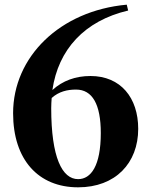

<svg xmlns="http://www.w3.org/2000/svg" viewBox="-20 -784 648 821"><path d="M314 -18C246 -18 199 -110 199 -322C199 -337 200 -351 201 -365C232 -393 269 -401 305 -401C375 -401 411 -338 411 -215C411 -75 369 -18 314 -18ZM522 -764C235 -738 36 -540 36 -300C36 -101 144 17 314 17C474 17 571 -87 571 -233C571 -366 496 -459 367 -459C303 -459 248 -439 204 -399C229 -572 341 -695 528 -739Z"/></svg>

Font: Noto Serif TC Black
Style: Regular
Weight: 900
Version: Version 1.001;PS 1.001;hotconv 16.6.54;makeotf.lib2.5.65590